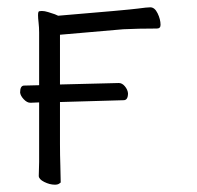

<svg xmlns="http://www.w3.org/2000/svg" viewBox="-20 -500 540 525"><path d="M144 -107Q144 -76 145 -47Q146 -18 146 -1L142 2Q138 5 130 5Q116 5 101 -2.5Q86 -10 86 -19Q86 -31 87 -57V-220L63 -219Q54 -219 45 -228.5Q36 -238 35 -247Q35 -266 46 -266L87 -267V-411Q87 -425 85.5 -438Q84 -451 84 -458.5Q84 -466 85.5 -468Q87 -470 94.5 -470Q102 -470 111.5 -467Q121 -464 130 -461L139 -457Q331 -473 356.5 -476.5Q382 -480 391 -480Q403 -480 411 -463.5Q419 -447 419 -432Q419 -422 409 -422Q357 -422 317 -420L144 -405V-269L305 -273Q314 -273 321.5 -264Q329 -255 330 -245Q330 -226 318 -226L144 -221Z"/></svg>

Font: Moon Stars Kai HW Light
Style: Regular
Weight: 300
Designer: GuiWonder
Version: Version 1.101